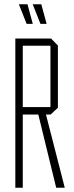

<svg xmlns="http://www.w3.org/2000/svg" viewBox="-20 -882 347 902"><path d="M52 0V-701H220L252 -668V-376L218 -344H196L284 -1V0H244L160 -344H87V0ZM87 -667V-379H217V-667ZM105 -770 69 -861V-862H109L134 -770ZM170 -770 134 -861V-862H174L199 -770Z"/></svg>

Font: Foldit Thin ExtraLight
Style: Regular
Weight: 250
Version: Version 1.003